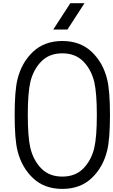

<svg xmlns="http://www.w3.org/2000/svg" viewBox="-20 -1187 717 1217"><path d="M317.7 -1000 425.8 -1166.7H515.6L407.6 -1000ZM172.5 -248.7Q192.1 -169.3 242.5 -118.5Q293 -67.7 375 -67.7Q457 -67.7 507.5 -118.5Q557.9 -169.3 577.5 -248.7Q593.8 -319.7 593.8 -458.3Q593.8 -597 577.5 -668Q557.9 -747.4 507.5 -798.2Q457 -849 375 -849Q293 -849 242.5 -798.2Q192.1 -747.4 172.5 -668Q156.2 -597 156.2 -458.3Q156.2 -319.7 172.5 -248.7ZM91.1 -685.5Q117.2 -791 189.5 -859Q261.7 -927.1 375 -927.1Q488.3 -927.1 560.5 -859Q632.8 -791 658.9 -685.5Q677.1 -613.3 677.1 -458.3Q677.1 -303.4 658.9 -231.1Q632.8 -125.7 560.5 -57.6Q488.3 10.4 375 10.4Q261.7 10.4 189.5 -57.6Q117.2 -125.7 91.1 -231.1Q72.9 -303.4 72.9 -458.3Q72.9 -613.3 91.1 -685.5Z"/></svg>

Font: TypoPRO Monoid
Style: Regular
Weight: 400
Width: 4
Monospace: yes
Designer: Andreas Larsen (@larsenwork)
Version: Version 0.61